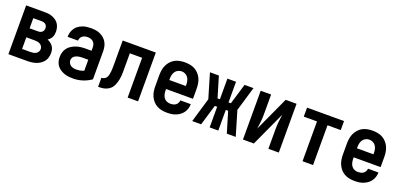

<svg xmlns="http://www.w3.org/2000/svg" viewBox="3 -1222 3993 1923"><g transform="rotate(20 2000.0 -260.0)"><path d="M59 0V-520H259Q281 -520 302 -517Q323 -514 343 -506Q363 -498 380 -485Q397 -472 408.5 -454Q420 -436 425 -415Q430 -394 430 -373Q430 -358 427.5 -343Q425 -328 418 -315Q411 -302 400.5 -291Q390 -280 378 -272Q395 -265 410.5 -253.5Q426 -242 437 -227Q448 -212 452.5 -193Q457 -174 457 -156Q457 -132 450.5 -108.5Q444 -85 429.5 -66.5Q415 -48 395 -34.5Q375 -21 352.5 -13.5Q330 -6 306.5 -3Q283 0 259 0ZM170 -316H259Q271 -316 282 -319Q293 -322 302 -329.5Q311 -337 315 -348Q319 -359 319 -371Q319 -382 314.5 -393Q310 -404 301.5 -411Q293 -418 282 -421Q271 -424 259 -424H170ZM170 -96H259Q274 -96 289 -98.5Q304 -101 317 -108.5Q330 -116 338 -129.5Q346 -143 346 -158Q346 -173 338 -186.5Q330 -200 317 -207.5Q304 -215 289 -217.5Q274 -220 259 -220H170Z M751 8Q727 8 703 5.5Q679 3 656.5 -5Q634 -13 613.5 -26Q593 -39 578.5 -58Q564 -77 557.5 -100.5Q551 -124 551 -148Q551 -174 558 -199.5Q565 -225 581 -245.5Q597 -266 619.5 -280Q642 -294 666.5 -302.5Q691 -311 717 -314Q743 -317 769 -317H830V-351Q830 -368 825 -383.5Q820 -399 808.5 -410.5Q797 -422 781 -427Q765 -432 749 -432Q734 -432 720 -429Q706 -426 694 -417.5Q682 -409 675 -395.5Q668 -382 668 -368V-366H557V-371Q557 -394 564 -416.5Q571 -439 584 -458.5Q597 -478 616.5 -491.5Q636 -505 657.5 -513.5Q679 -522 702.5 -525Q726 -528 749 -528Q774 -528 798.5 -524.5Q823 -521 845.5 -511Q868 -501 887 -484.5Q906 -468 918.5 -446.5Q931 -425 936 -400.5Q941 -376 941 -351V-53Q900 -24 851 -8Q802 8 751 8ZM751 -88Q771 -88 791 -92Q811 -96 830 -104V-221H769Q757 -221 745.5 -220Q734 -219 722.5 -216.5Q711 -214 700 -209Q689 -204 680.5 -196.5Q672 -189 667 -178Q662 -167 662 -155Q662 -140 670 -125.5Q678 -111 691 -102.5Q704 -94 719.5 -91Q735 -88 751 -88Z M1015 0V-96Q1031 -96 1046.5 -104Q1062 -112 1069.5 -126.5Q1077 -141 1080.5 -157.5Q1084 -174 1085.5 -190.5Q1087 -207 1087.5 -223.5Q1088 -240 1088 -257V-520H1441V0H1330V-424H1199V-261Q1199 -242 1199 -223.5Q1199 -205 1197.5 -186.5Q1196 -168 1193 -149.5Q1190 -131 1184.5 -113Q1179 -95 1171 -78Q1163 -61 1151 -47Q1139 -33 1122.5 -23.5Q1106 -14 1088.5 -8.5Q1071 -3 1052 -1.5Q1033 0 1015 0Z M1750 8Q1722 8 1695 3Q1668 -2 1644 -15Q1620 -28 1601.5 -48.5Q1583 -69 1571.5 -94Q1560 -119 1555.5 -146Q1551 -173 1551 -200V-320Q1551 -347 1555.5 -374.5Q1560 -402 1571.5 -426.5Q1583 -451 1601.5 -471.5Q1620 -492 1644 -505Q1668 -518 1695.5 -523Q1723 -528 1750 -528Q1777 -528 1804.5 -523Q1832 -518 1856 -505Q1880 -492 1898.5 -471.5Q1917 -451 1928.5 -426.5Q1940 -402 1944.5 -374.5Q1949 -347 1949 -320V-212H1662V-200Q1662 -180 1666 -160Q1670 -140 1681 -123Q1692 -106 1711 -97Q1730 -88 1750 -88Q1765 -88 1780 -91Q1795 -94 1807.5 -102.5Q1820 -111 1827.5 -125Q1835 -139 1836 -154H1947Q1947 -130 1940 -107Q1933 -84 1919 -64Q1905 -44 1885.5 -30Q1866 -16 1843.5 -7Q1821 2 1797.5 5Q1774 8 1750 8ZM1662 -308H1838V-320Q1838 -340 1834 -360Q1830 -380 1818.5 -397Q1807 -414 1788.5 -423Q1770 -432 1750 -432Q1730 -432 1711.5 -423Q1693 -414 1681.5 -397Q1670 -380 1666 -360Q1662 -340 1662 -320Z M2018 0 2095 -260 2018 -520H2113L2179 -300H2204V-520H2296V-300H2321L2387 -520H2482L2405 -260L2482 0H2387L2321 -220H2296V0H2204V-220H2179L2113 0Z M2559 0V-520H2670V-312Q2670 -272 2666 -231.5Q2662 -191 2656 -152L2825 -520H2941V0H2830V-208Q2830 -248 2834 -288.5Q2838 -329 2844 -368L2675 0Z M3194 0V-424H3053V-520H3447V-424H3306V0Z M3750 8Q3722 8 3695 3Q3668 -2 3644 -15Q3620 -28 3601.5 -48.5Q3583 -69 3571.5 -94Q3560 -119 3555.5 -146Q3551 -173 3551 -200V-320Q3551 -347 3555.5 -374.5Q3560 -402 3571.5 -426.5Q3583 -451 3601.5 -471.5Q3620 -492 3644 -505Q3668 -518 3695.5 -523Q3723 -528 3750 -528Q3777 -528 3804.5 -523Q3832 -518 3856 -505Q3880 -492 3898.5 -471.5Q3917 -451 3928.5 -426.5Q3940 -402 3944.5 -374.5Q3949 -347 3949 -320V-212H3662V-200Q3662 -180 3666 -160Q3670 -140 3681 -123Q3692 -106 3711 -97Q3730 -88 3750 -88Q3765 -88 3780 -91Q3795 -94 3807.5 -102.5Q3820 -111 3827.5 -125Q3835 -139 3836 -154H3947Q3947 -130 3940 -107Q3933 -84 3919 -64Q3905 -44 3885.5 -30Q3866 -16 3843.5 -7Q3821 2 3797.5 5Q3774 8 3750 8ZM3662 -308H3838V-320Q3838 -340 3834 -360Q3830 -380 3818.5 -397Q3807 -414 3788.5 -423Q3770 -432 3750 -432Q3730 -432 3711.5 -423Q3693 -414 3681.5 -397Q3670 -380 3666 -360Q3662 -340 3662 -320Z"/></g></svg>

Font: Moesevka
Style: Bold
Weight: 700
Monospace: yes
Designer: Belleve Invis
Foundry: Belleve Invis
Version: Version 32.5.0; ttfautohint (v1.8.4)